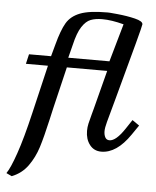

<svg xmlns="http://www.w3.org/2000/svg" viewBox="-54 -663 700 864"><g transform="rotate(5 296.0 -231.0)"><path d="M61 -398.9 50.8 -355H150.4L99.1 -137.7Q71.8 -21 47.6 48.8Q23.4 118.7 6.3 142.6L31.2 154.3Q76.2 136.7 103.8 98.4Q131.3 60.1 146.2 12.7Q161.1 -34.7 179.2 -115.2Q182.6 -131.3 190.4 -164.6L235.8 -355H418L373 -181.2L365.7 -154.3Q358.4 -127.4 354.7 -111.3Q351.1 -95.2 351.1 -78.6Q351.1 -41 370.4 -15.9Q389.6 9.3 422.9 9.3Q492.2 9.3 552.7 -79.1L582.5 -122.6L550.8 -144.5L522.9 -102.5Q484.4 -44.9 455.1 -44.9Q441.9 -44.9 435.8 -56.2Q429.7 -67.4 429.7 -84Q429.7 -99.1 437 -126Q443.4 -149.9 467.3 -236.8Q513.2 -405.3 535.4 -488.8Q557.6 -572.3 557.6 -577.6Q557.6 -591.8 521.7 -600.6Q485.8 -609.4 440.9 -613.8Q396 -618.2 396 -617.2Q314.9 -617.2 273.4 -601.1Q231.9 -585 212.4 -552Q192.9 -519 175.3 -452.6L160.6 -398.9ZM376 -585Q418 -585 473.1 -570.3L424.3 -398.9H238.3L253.4 -458Q266.1 -513.2 284.2 -540.8Q302.2 -568.4 323.7 -576.7Q345.2 -585 376 -585Z"/></g></svg>

Font: Radley
Style: Italic
Weight: 400
Italic angle: -12°
Designer: Vernon Adams
Foundry: Vernon Adams
Version: Version 1.003; ttfautohint (v1.6)